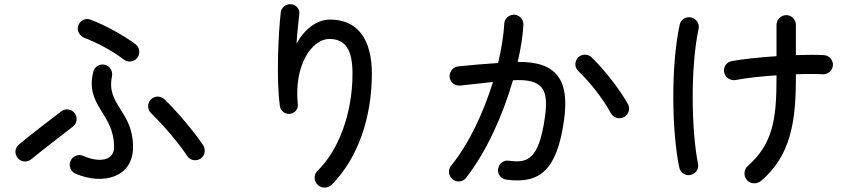

<svg xmlns="http://www.w3.org/2000/svg" viewBox="-20 -834 4040 902"><path d="M335 -18C466 38 605 -2 605 -143C605 -314 478 -340 506 -475C511 -499 497 -524 472 -530C448 -535 424 -521 418 -496C379 -335 516 -303 516 -143C516 -81 451 -67 370 -102C347 -112 320 -100 311 -77C301 -54 312 -28 335 -18ZM64 -91C80 -72 108 -70 127 -86C178 -128 273 -201 322 -239C342 -254 346 -282 331 -302C316 -322 288 -326 268 -311C236 -287 116 -195 69 -155C49 -139 47 -110 64 -91ZM347 -713C340 -689 354 -665 377 -656C433 -635 507 -596 562 -554C581 -539 610 -543 625 -562C640 -582 637 -611 617 -626C564 -666 473 -717 404 -742C380 -751 355 -736 347 -713ZM688 -366C671 -348 672 -319 690 -302C747 -247 824 -157 858 -103C871 -81 899 -75 921 -88C942 -101 948 -130 935 -151C896 -210 812 -311 752 -368C734 -385 705 -384 688 -366Z M1473 35C1492 53 1521 51 1539 33C1663 -92 1727 -285 1727 -488C1727 -654 1657 -742 1531 -742C1469 -742 1411 -698 1373 -629C1376 -679 1382 -732 1386 -766C1390 -790 1372 -812 1348 -814C1324 -817 1302 -800 1299 -776C1288 -680 1277 -463 1295 -335C1298 -313 1319 -297 1341 -299C1364 -301 1382 -321 1379 -344C1360 -529 1446 -651 1527 -651C1604 -651 1636 -599 1636 -488C1636 -295 1567 -123 1471 -31C1453 -13 1454 18 1473 35Z M2359 10C2515 31 2597 -33 2630 -271C2655 -453 2600 -546 2412 -543C2427 -607 2436 -666 2439 -717C2440 -742 2421 -763 2397 -765C2372 -766 2350 -747 2349 -722C2346 -668 2336 -605 2320 -538C2260 -534 2196 -529 2132 -522C2108 -519 2090 -497 2092 -472C2095 -447 2117 -430 2142 -432C2195 -438 2247 -444 2296 -449C2252 -307 2185 -161 2099 -55C2083 -35 2087 -7 2107 9C2126 24 2155 21 2170 1C2266 -122 2343 -295 2390 -457C2533 -465 2558 -412 2540 -284C2511 -77 2454 -68 2370 -79C2346 -83 2323 -65 2320 -40C2316 -16 2334 7 2359 10ZM2695 -563C2678 -544 2679 -516 2698 -499C2750 -450 2813 -370 2850 -302C2862 -280 2890 -272 2912 -284C2933 -296 2942 -323 2930 -345C2892 -414 2817 -509 2759 -565C2741 -582 2712 -581 2695 -563Z M3555 16C3693 -101 3719 -259 3719 -466V-485C3767 -487 3811 -487 3846 -485C3870 -484 3892 -503 3893 -528C3894 -553 3875 -574 3850 -575C3817 -577 3770 -577 3719 -575V-717C3719 -742 3699 -763 3674 -763C3649 -763 3628 -742 3628 -717V-570C3551 -565 3473 -557 3418 -547C3393 -543 3377 -519 3382 -494C3387 -470 3410 -454 3435 -458C3489 -468 3559 -476 3628 -480V-466C3628 -272 3610 -158 3493 -54C3474 -37 3472 -8 3489 12C3506 31 3535 32 3555 16ZM3171 -48C3176 -23 3200 -7 3224 -12C3249 -18 3265 -41 3259 -66C3229 -215 3222 -512 3262 -699C3267 -723 3251 -747 3227 -752C3202 -758 3178 -742 3173 -718C3130 -517 3137 -209 3171 -48Z"/></svg>

Font: 寒蝉半圆体
Style: Regular
Weight: 400
Designer: Yoshimichi Ohira & Warren
Foundry: ChillType
Version: Version 1.800;Glyphs 3.1.1 (3135)